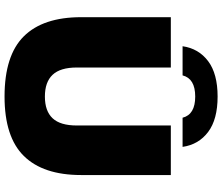

<svg xmlns="http://www.w3.org/2000/svg" viewBox="-88 -904 1001 866"><g transform="rotate(90 413.0 -470.5)"><path d="M57 -335.5V-740H284V-316Q284 -241.5 316.8 -206.8Q349.5 -172 415 -172Q480.5 -172 513 -206.8Q545.5 -241.5 545.5 -316V-740H769V-335.5Q769 -164.5 683.2 -77.2Q597.5 10 415 10Q229.5 10 143.2 -77Q57 -164 57 -335.5ZM415 -951Q518 -951 574.8 -908.2Q631.5 -865.5 642 -793H510.5Q496 -850 415 -850Q334 -850 319.5 -793H188Q198.5 -865.5 255.2 -908.2Q312 -951 415 -951Z"/></g></svg>

Font: Encode Sans Semi Expanded Black
Style: Regular
Weight: 900
Width: 6
Designer: Multiple Designers
Foundry: Impallari Type
Version: Version 2.000